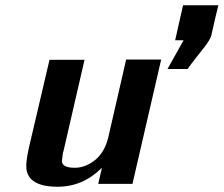

<svg xmlns="http://www.w3.org/2000/svg" viewBox="-20 -698 849 729"><path d="M89 -134 168 -471H301L221 -124L219 -118Q215 -89 215 -86Q216 -61 264 -61Q304 -61 340.5 -90Q377 -119 391 -176L459 -472H592L483 0H353L367 -61Q295 11 199 11Q87 11 80 -59Q78 -83 89 -134ZM645 -545 675 -678H809L797 -628L782 -562Q779 -553 772.5 -542.5Q766 -532 758 -521.5Q750 -511 730 -486Q710 -461 692 -436H616L677 -545Z"/></svg>

Font: Coval
Style: ExtraBold Italic
Weight: 800
Foundry: Context Ltd
Version: Version 001.000